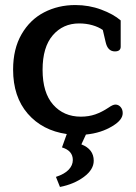

<svg xmlns="http://www.w3.org/2000/svg" viewBox="-20 -521 538 762"><path d="M202 181Q236 170 252.5 152.5Q269 135 269 114Q269 77 226 64L245 11Q148 -3 90 -70Q32 -137 32 -245Q32 -327 65.5 -385Q99 -443 155 -472Q211 -501 279 -501Q333 -501 381.5 -483Q430 -465 459 -440V-336Q459 -317 436 -317Q407 -317 399 -355L388 -402Q371 -414 346.5 -421Q322 -428 294 -428Q230 -428 189.5 -381Q149 -334 149 -244Q149 -153 191 -105.5Q233 -58 301 -58Q332 -58 358 -67Q384 -76 411 -94Q428 -106 438 -106Q450 -106 458.5 -96.5Q467 -87 467 -72Q467 -45 427 -21Q382 7 321 13L303 52Q352 71 352 117Q352 152 313 181Q274 210 218 221Z"/></svg>

Font: MaitreeSemiBold
Style: Regular
Weight: 600
Designer: CadsonDemak Team
Foundry: CadsonDemak
Version: Version 1.000